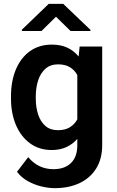

<svg xmlns="http://www.w3.org/2000/svg" viewBox="-20 -770 609 998"><path d="M37.1 -257.8V-268.1Q37.1 -348.6 62.7 -409.4Q88.4 -470.2 136 -504.2Q183.6 -538.1 249.5 -538.1Q296.9 -538.1 331.1 -521.7Q365.2 -505.4 388.7 -476.1L394 -528.3H511.2V-16.1Q511.2 55.7 480 105.7Q448.7 155.8 393.3 181.9Q337.9 208 264.2 208Q232.4 208 195.6 199.2Q158.7 190.4 124.8 171.6Q90.8 152.8 68.4 123L126.5 46.9Q179.2 109.4 257.8 109.4Q315.9 109.4 348.9 77.4Q381.8 45.4 381.8 -14.6V-47.9Q357.9 -20.5 325 -5.4Q292 9.8 248.5 9.8Q183.6 9.8 136 -25.1Q88.4 -60.1 62.7 -120.6Q37.1 -181.2 37.1 -257.8ZM166 -268.1V-257.8Q166 -212.4 178.2 -175Q190.4 -137.7 215.8 -115.5Q241.2 -93.3 280.8 -93.3Q318.4 -93.3 343 -108.4Q367.7 -123.5 381.8 -149.4V-379.9Q367.7 -405.8 343.3 -420.7Q318.8 -435.5 281.7 -435.5Q242.2 -435.5 216.6 -413.1Q190.9 -390.6 178.5 -352.8Q166 -314.9 166 -268.1ZM308.6 -750 450.2 -614.7V-608.9H346.7L271 -683.1L195.8 -608.9H93.8V-615.7L233.4 -750Z"/></svg>

Font: Vazirmatn RD SemiBold
Style: Regular
Weight: 600
Designer: Saber Rastikerdar
Foundry: Saber Rastikerdar
Version: Version 32.102